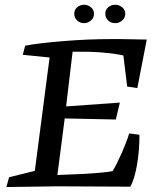

<svg xmlns="http://www.w3.org/2000/svg" viewBox="-20 -772 636 794"><path d="M368.7 -714.8Q368.7 -698.2 356.4 -687.5Q343.8 -676.3 328.1 -676.3Q310.5 -676.3 298.8 -687.5Q287.1 -698.7 287.1 -715.3Q287.1 -731.4 298.8 -741.7Q311 -752.4 328.1 -752.4Q344.2 -752.4 356.4 -741.7Q368.7 -731 368.7 -714.8ZM456.1 -676.3Q439 -676.3 427.2 -687.5Q415.5 -698.7 415.5 -715.3Q415.5 -731.4 427.2 -741.7Q439.5 -752.4 456.1 -752.4Q472.7 -752.4 485.4 -741.7Q498 -731 498 -714.8Q498 -698.7 485.4 -687.5Q472.7 -676.3 456.1 -676.3ZM519 0Q249.5 -1.5 217.3 -1.5L6.3 1.5L17.6 -39.1L124 -65.4L185.1 -534.2L74.2 -545.4L84 -583Q131.8 -592.8 243.2 -602.1Q343.3 -610.4 441.9 -610.4H477.5L586.9 -608.4L547.9 -407.7L505.9 -414.1L490.2 -542.5L476.6 -545.4Q401.4 -559.6 296.4 -558.1H280.3L253.4 -332L475.6 -347.7L459 -277.8L247.6 -282.2L217.3 -48.3L323.2 -52.7Q417.5 -58.1 445.8 -64.5Q461.4 -89.4 484.9 -142.6Q505.4 -189.5 514.2 -220.2L556.6 -214.8V-211.9Q556.6 -147.5 546.4 -88.9Q535.6 -28.8 519 0Z"/></svg>

Font: Neuton Cursive
Style: Regular
Weight: 500
Designer: Brian M Zick
Version: Version 1.43